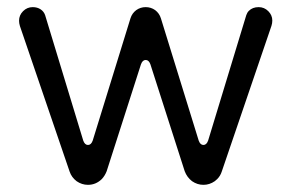

<svg xmlns="http://www.w3.org/2000/svg" viewBox="-20 -517 813 536"><path d="M399.9 -337.4 495.6 -39.1Q502 -22 516.1 -11.2Q530.8 -1 547.9 -1Q564.9 -1 579.6 -11.2L586.4 -17.1Q595.2 -25.9 599.1 -38.1L737.8 -444.8Q740.2 -452.1 740.2 -459.5Q740.2 -474.6 729 -485.8Q717.8 -497.1 702.1 -497.1Q685.1 -497.1 674.8 -486.8Q669.9 -481.9 667.5 -474.6L561 -124.5Q556.6 -112.3 547.9 -112.3Q539.1 -112.3 534.7 -124.5L429.2 -465.8Q424.8 -480 413.1 -488.8Q401.4 -497.1 386.7 -497.1Q372.1 -497.1 360.4 -488.8Q348.6 -480 344.2 -465.8L238.8 -124.5Q234.4 -112.3 225.6 -112.3Q216.8 -112.3 212.4 -124.5L106 -474.6Q102.5 -484.9 93.3 -491Q84 -497.1 71.3 -497.1Q55.7 -497.1 44.4 -485.8Q33.2 -474.6 33.2 -459Q33.2 -452.1 35.6 -444.3L174.3 -38.1Q179.7 -22 193.8 -11.2Q208.5 -1 225.6 -1Q247.6 -1 264.2 -17.1Q272.9 -26.4 277.8 -39.1L373.5 -337.4Q377.9 -349.6 386.7 -349.6Q395.5 -349.6 399.9 -337.4Z"/></svg>

Font: YuPearl-Light
Style: Light
Weight: 300
Designer: Max Yao
Foundry: Max-Everyday
Version: Version 1.011; ttfautohint (v1.8.3)